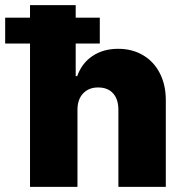

<svg xmlns="http://www.w3.org/2000/svg" viewBox="-67 -727 712 747"><path d="M234.4 0H49.8V-557.6H-46.9V-658.2H49.8V-707H227.5V-658.2H321.3V-557.6H227.5V-430.7H233.4Q251 -481 292.7 -509Q334.5 -537.1 392.6 -537.1Q447.8 -537.1 490 -512Q532.2 -486.8 555.2 -441.4Q578.1 -396 578.1 -337.9V0H393.6V-299.8Q393.6 -340.8 373 -363.8Q352.5 -386.7 314.5 -386.7Q278.3 -386.7 256.3 -363.5Q234.4 -340.3 234.4 -299.8Z"/></svg>

Font: Pretendard JP Black
Style: Regular
Weight: 900
Designer: Base glyphs from Inter by Rasmus Andersson; Hangeul glyphs from Noto Sans CJK(Source Han Sans) by Jang Soo-young and Kan
Foundry: Kil Hyung-jin
Version: Version 1.309